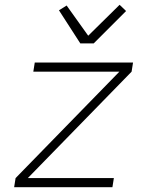

<svg xmlns="http://www.w3.org/2000/svg" viewBox="-20 -781 640 801"><path d="M39 0 45 -38 478 -482H119L125 -520H535L529 -482L96 -38H455L449 0ZM315 -600 226 -738 258 -758 348 -632 479 -761 506 -735 371 -600Z"/></svg>

Font: Iosevka XLt Ex Obl
Style: Regular
Weight: 200
Width: 7
Italic angle: -9°
Monospace: yes
Designer: Belleve Invis
Foundry: Belleve Invis
Version: Version 32.5.0; ttfautohint (v1.8.4)